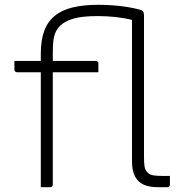

<svg xmlns="http://www.w3.org/2000/svg" viewBox="-20 -780 790 800"><path d="M40 -526H379Q383 -526 385 -524.5Q387 -523 388.5 -521Q390 -519 390 -515Q390 -505 390 -497Q390 -489 390 -479H51Q48 -479 45.5 -480.5Q43 -482 41.5 -484.5Q40 -487 40 -490Q40 -500 40 -508Q40 -516 40 -526ZM530 -697Q499 -705 461.5 -709Q424 -713 387 -713Q322 -713 286.5 -702.5Q251 -692 232 -674Q219 -662 212 -646.5Q205 -631 202.5 -611Q200 -591 200 -562Q200 -512 200 -456.5Q200 -401 200 -344Q200 -287 200 -229.5Q200 -172 200 -117Q200 -62 200 -11Q200 -6 197 -3Q194 0 189 0Q179 0 169.5 0Q160 0 150 0Q150 -25 150 -49.5Q150 -74 150 -99Q150 -167 150 -222Q150 -277 150 -327.5Q150 -378 150 -433Q150 -488 150 -556Q150 -612 164 -650.5Q178 -689 207.5 -713.5Q237 -738 282.5 -749Q328 -760 390 -760Q418 -760 447.5 -758Q477 -756 506.5 -751.5Q536 -747 562 -740Q572 -738 576 -732.5Q580 -727 580 -716Q580 -677 580 -618.5Q580 -560 580 -491.5Q580 -423 580 -354Q580 -285 580 -225Q580 -165 580 -124Q580 -100 582.5 -85.5Q585 -71 595 -61Q605 -51 621.5 -49Q638 -47 656 -47Q662 -47 667 -47Q672 -47 676 -47H688Q688 -38 688 -29Q688 -20 688 -11Q688 -6 685 -3Q682 0 677 0Q674 0 667.5 0Q661 0 653.5 0Q646 0 639 0Q602 0 578 -11Q554 -22 542 -46Q530 -70 530 -107Q530 -148 530 -209Q530 -270 530 -340Q530 -410 530 -478.5Q530 -547 530 -604.5Q530 -662 530 -697Z"/></svg>

Font: Recursive Sans Linear Light
Style: Regular
Weight: 300
Version: Version 1.085